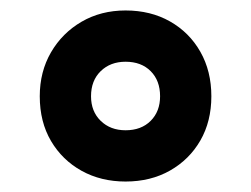

<svg xmlns="http://www.w3.org/2000/svg" viewBox="-20 -664 480 367"><path d="M384 -480Q384 -432 363 -395.5Q342 -359 305 -338Q268 -317 220 -317Q173 -317 136 -337.5Q99 -358 77.5 -394.5Q56 -431 56 -480Q56 -527 77.5 -564Q99 -601 136 -622.5Q173 -644 220 -644Q268 -644 305 -623Q342 -602 363 -565Q384 -528 384 -480ZM220 -415Q250 -415 268 -433Q286 -451 286 -480Q286 -510 268 -528Q250 -546 220 -546Q191 -546 172.5 -528Q154 -510 154 -480Q154 -451 172.5 -433Q191 -415 220 -415Z"/></svg>

Font: Noto Sans Syriac Eastern ExtraBold
Style: Regular
Weight: 800
Designer: Patrick Giasson and the Monotype Design Team
Foundry: Monotype Imaging Inc.
Version: Version 3.001